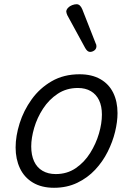

<svg xmlns="http://www.w3.org/2000/svg" viewBox="-20 -871 629 910"><path d="M236 19Q177 19 136 -5.5Q95 -30 74.5 -73.5Q54 -117 54 -172Q54 -226 73 -286.5Q92 -347 130 -400Q168 -453 225 -486Q282 -519 357 -519Q415 -519 455.5 -496Q496 -473 516.5 -431.5Q537 -390 537 -335Q537 -294 525.5 -246.5Q514 -199 490.5 -152Q467 -105 431 -66.5Q395 -28 346 -4.5Q297 19 236 19ZM244 -46Q298 -46 339 -74Q380 -102 407.5 -146Q435 -190 449 -238Q463 -286 463 -328Q463 -368 449.5 -396Q436 -424 410.5 -439Q385 -454 349 -454Q295 -454 253.5 -426.5Q212 -399 184 -356Q156 -313 142 -265Q128 -217 128 -177Q128 -136 141.5 -106.5Q155 -77 181.5 -61.5Q208 -46 244 -46ZM407 -625Q401 -625 395.5 -629Q390 -633 384 -643L299 -799Q297 -804 295.5 -808.5Q294 -813 294 -817Q295 -826 302.5 -834Q310 -842 321.5 -846.5Q333 -851 343 -851Q360 -851 370 -827L434 -664Q436 -661 436.5 -657Q437 -653 437 -650Q436 -638 426.5 -631.5Q417 -625 407 -625Z"/></svg>

Font: Playwrite RO Light
Style: Regular
Weight: 300
Version: Version 1.002